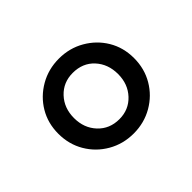

<svg xmlns="http://www.w3.org/2000/svg" viewBox="-75 -827 502 502"><g transform="rotate(-45 176.5 -575.5)"><path d="M177 -437Q138 -437 106 -455.5Q74 -474 55.5 -505.5Q37 -537 37 -576Q37 -615 55.5 -646Q74 -677 106 -695.5Q138 -714 177 -714Q216 -714 248 -695.5Q280 -677 298.5 -646Q317 -615 317 -576Q317 -537 298.5 -505.5Q280 -474 248 -455.5Q216 -437 177 -437ZM177 -490Q212 -490 235 -514.5Q258 -539 258 -576Q258 -613 235.5 -637.5Q213 -662 176 -662Q141 -662 118 -637.5Q95 -613 95 -576Q95 -539 118 -514.5Q141 -490 177 -490Z"/></g></svg>

Font: Nunito Sans 7pt Condensed
Style: Regular
Weight: 400
Width: 3
Designer: Vernon Adams
Foundry: Vernon Adams
Version: Version 3.101;gftools[0.9.27]